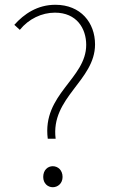

<svg xmlns="http://www.w3.org/2000/svg" viewBox="-20 -771 475 804"><path d="M180 -190H213C191 -363 378 -433 378 -585C378 -676 318 -751 212 -751C137 -751 81 -713 40 -667L63 -646C100 -692 155 -718 210 -718C301 -718 341 -652 341 -583C341 -441 156 -377 180 -190ZM201 13C222 13 242 -3 242 -30C242 -59 222 -75 201 -75C180 -75 161 -59 161 -30C161 -3 180 13 201 13Z"/></svg>

Font: Harano Aji Gothic K1 ExtraLight
Style: Regular
Weight: 250
Foundry: Masamichi Hosoda
Version: HaranoAjiGothicK1-ExtraLight version 20230610;ttx 4.39.4